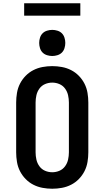

<svg xmlns="http://www.w3.org/2000/svg" viewBox="-20 -1148 640 1176"><path d="M300 8Q270 8 240.5 2.5Q211 -3 184.5 -16.5Q158 -30 137 -51.5Q116 -73 102.5 -99.5Q89 -126 84 -156Q79 -186 79 -215V-520Q79 -549 84 -579Q89 -609 102.5 -635.5Q116 -662 137 -683.5Q158 -705 184.5 -718.5Q211 -732 240.5 -737.5Q270 -743 300 -743Q330 -743 359.5 -737.5Q389 -732 415.5 -718.5Q442 -705 463 -683.5Q484 -662 497.5 -635.5Q511 -609 516 -579Q521 -549 521 -520V-215Q521 -186 516 -156Q511 -126 497.5 -99.5Q484 -73 463 -51.5Q442 -30 415.5 -16.5Q389 -3 359.5 2.5Q330 8 300 8ZM300 -93Q323 -93 344 -102Q365 -111 378.5 -129.5Q392 -148 397 -170.5Q402 -193 402 -215V-520Q402 -542 397 -564.5Q392 -587 378.5 -605.5Q365 -624 344 -633Q323 -642 300 -642Q277 -642 256 -633Q235 -624 221.5 -605.5Q208 -587 203 -564.5Q198 -542 198 -520V-215Q198 -193 203 -170.5Q208 -148 221.5 -129.5Q235 -111 256 -102Q277 -93 300 -93ZM300 -805Q284 -805 268 -810Q252 -815 241 -826Q230 -837 225 -853Q220 -869 220 -885Q220 -901 225 -917Q230 -933 241 -944Q252 -955 268 -960Q284 -965 300 -965Q316 -965 332 -960Q348 -955 359 -944Q370 -933 375 -917Q380 -901 380 -885Q380 -869 375 -853Q370 -837 359 -826Q348 -815 332 -810Q316 -805 300 -805ZM128 -1052V-1128H472V-1052Z"/></svg>

Font: Iosevka Etoile
Style: Bold
Weight: 700
Designer: Belleve Invis
Foundry: Belleve Invis
Version: Version 28.1.0; ttfautohint (v1.8.4)